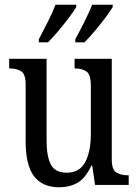

<svg xmlns="http://www.w3.org/2000/svg" viewBox="-20 -786 588 816"><path d="M232 10Q161 10 125 -36.5Q89 -83 89 -186V-427Q89 -471 70 -483Q51 -495 23 -495H19V-536H178V-189Q178 -122 196 -87Q214 -52 264 -52Q318 -52 342 -97Q366 -142 366 -215V-422Q366 -470 347 -482.5Q328 -495 300 -495H297V-536H455V-109Q455 -64 475 -52.5Q495 -41 523 -41H527V0H384L372 -82H368Q343 -28 309 -9Q275 10 232 10ZM300 -619Q320 -656 339 -694Q358 -732 372 -766H459V-756Q449 -739 428 -711Q407 -683 383 -654.5Q359 -626 339 -606H300ZM145 -619Q164 -656 183.5 -694Q203 -732 216 -766H304V-756Q294 -739 273 -711Q252 -683 228 -654.5Q204 -626 184 -606H145Z"/></svg>

Font: Noto Serif Georgian Condensed
Style: Regular
Weight: 400
Width: 3
Designer: Monotype Design Team, Akaki Razmadze
Foundry: Google LLC
Version: Version 2.003; ttfautohint (v1.8.4.7-5d5b)